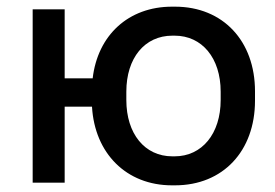

<svg xmlns="http://www.w3.org/2000/svg" viewBox="-20 -548 826 576"><path d="M496 8H505C649 8 745 -95 745 -246V-274C745 -425 649 -528 505 -528H496C365 -528 273 -442 258 -313H174V-520H78V0H174V-228H256C264 -88 359 8 496 8ZM497 -79C414 -79 359 -147 359 -248V-273C359 -374 414 -441 497 -441H504C586 -441 642 -374 642 -273V-248C642 -147 586 -79 504 -79Z"/></svg>

Font: Fixel Text Medium
Style: Regular
Weight: 500
Width: 4
Designer: AlfaBravo + MacPaw
Foundry: Kyrylo Tkachov, Marchela Mozhyna, Serhii Makarenko, Maria Weinstein, Zakhar Kryvoshyya
Version: Version 1.211